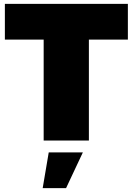

<svg xmlns="http://www.w3.org/2000/svg" viewBox="-20 -721 681 985"><path d="M5 -701V-518H204V0H436V-518H636V-701ZM230 61 199 244H319L405 61Z"/></svg>

Font: Montserrat arm Black
Style: Regular
Weight: 900
Designer: Julieta Ulanovsky
Foundry: Julieta Ulanovsky
Version: Version 6.000;PS 006.000;hotconv 1.0.88;makeotf.lib2.5.64775